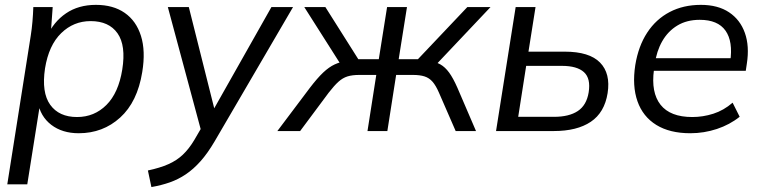

<svg xmlns="http://www.w3.org/2000/svg" viewBox="-20 -531 3093 778"><path d="M9.5 216 104.5 -385.9Q109 -414.2 111.5 -443.6Q114 -472.9 115 -502.3H193.5L184.9 -383.1H170.4Q197 -442.5 247.4 -476.9Q297.8 -511.3 368.6 -511.3Q438.6 -511.3 485.3 -478.9Q532 -446.5 551.2 -385.5Q570.4 -324.6 556.4 -239.1Q536.9 -118.1 466.9 -54.6Q397 8.9 299 8.9Q232.3 8.9 187.7 -25.2Q143.2 -59.4 133.1 -118.3H143.6L90.5 216ZM292.2 -56.8Q362.3 -56.8 411.3 -105.8Q460.3 -154.8 475.4 -249.1Q491 -346.6 456.2 -396.1Q421.4 -445.5 347.2 -445.5Q278 -445.5 227.8 -396.5Q177.5 -347.5 162.4 -253.8Q147.8 -156.2 183.4 -106.5Q219 -56.8 292.2 -56.8Z M593.5 227 579.3 159.8Q628.3 149.3 662 134.4Q695.8 119.6 720.8 95.9Q745.8 72.3 767.4 36.1L802 -23.4L798.1 10.7L660.1 -502.3H745.1L856 -60.6H830.2L1079.8 -502.3H1167.4L849.7 41.8Q821.4 90 792.6 122.3Q763.8 154.6 733 175.3Q702.2 196 668 208Q633.7 220 593.5 227Z M1103.9 0 1236.1 -175.7Q1265.9 -214.6 1289.4 -236.9Q1313 -259.2 1336.4 -270.1Q1359.8 -281 1388.9 -284L1367.3 -259.4L1213 -502.3H1298.5L1431.9 -291.1H1514.9L1548.5 -502.3H1629.1L1595.5 -291.1H1673.5L1873.6 -502.3H1967.6L1737.9 -259.4L1718.6 -284Q1745.1 -281 1764.3 -270.1Q1783.6 -259.2 1799.9 -236.9Q1816.2 -214.6 1833.3 -175.7L1908.8 0H1826.4L1758.6 -155.7Q1746.4 -184 1732.8 -199.7Q1719.2 -215.3 1700.2 -221.4Q1681.3 -227.4 1652.5 -227.4H1585.2L1549.6 0H1469.1L1504.7 -227.4H1436.5Q1407.6 -227.4 1388.2 -221.4Q1368.7 -215.3 1351.6 -199.9Q1334.4 -184.5 1312.1 -155.7L1196.2 0Z M1990 0 2069.5 -502.3H2150L2121.4 -321.7H2268.1Q2368.3 -321.7 2411.4 -277.5Q2454.6 -233.4 2442.1 -153.6Q2429.6 -74.8 2373.8 -37.4Q2318 0 2224.2 0ZM2079.8 -57.6H2224.9Q2286 -57.6 2321.3 -81.1Q2356.7 -104.5 2365.3 -156.6Q2374.3 -213.1 2346.3 -238.6Q2318.3 -264.1 2256.8 -264.1H2112.1Z M2777.2 8.9Q2694 8.9 2639.5 -24.7Q2585 -58.4 2563.1 -120.6Q2541.2 -182.8 2554.2 -267.3Q2566.8 -344.3 2602.5 -398.8Q2638.2 -453.3 2693.6 -482.3Q2749 -511.3 2819.9 -511.3Q2889.2 -511.3 2934.3 -481.1Q2979.4 -451 2998.3 -397.6Q3017.3 -344.2 3006.3 -273.4L3001.9 -244H2612.6L2620.5 -295.2H2956.7L2938.8 -280.8Q2950.9 -362.9 2919.8 -406.8Q2888.7 -450.7 2815.4 -450.7Q2762.8 -450.7 2724.6 -427.5Q2686.4 -404.3 2663.4 -363.9Q2640.4 -323.5 2633.4 -271.9L2629.9 -248.5Q2617.4 -156.2 2656.6 -106.5Q2695.9 -56.8 2785.3 -56.8Q2828.5 -56.8 2870.5 -70.2Q2912.5 -83.6 2948.6 -114.9L2977.2 -57.9Q2937.2 -25.8 2885 -8.4Q2832.7 8.9 2777.2 8.9Z"/></svg>

Font: Mulish ExtraLight
Style: Italic
Weight: 200
Italic angle: -9°
Designer: Vernon Adams
Foundry: Vernon Adams
Version: Version 3.603